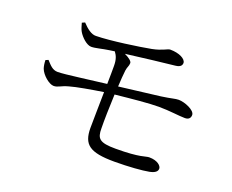

<svg xmlns="http://www.w3.org/2000/svg" viewBox="-107 -853 1214 1006"><g transform="rotate(20 500.0 -350.0)"><path d="M201 -650C206 -633 210 -617 217 -605C232 -579 265 -548 290 -548C314 -548 350 -559 387 -564L415 -568C429 -549 437 -530 437 -494C437 -475 437 -438 436 -394C347 -384 211 -364 170 -364C141 -364 125 -384 104 -407L89 -401C89 -385 92 -366 96 -355C108 -323 150 -288 175 -288C199 -288 210 -302 251 -313C288 -324 369 -338 435 -348C434 -270 432 -185 432 -146C433 -56 470 -24 610 -24C691 -24 764 -30 801 -37C831 -43 844 -54 844 -70C844 -85 822 -108 775 -108C754 -108 732 -90 593 -90C502 -90 487 -108 487 -165C486 -208 488 -284 491 -355C587 -365 676 -374 732 -374C791 -374 846 -365 879 -365C901 -365 910 -377 910 -393C910 -420 850 -444 817 -444C797 -444 781 -437 723 -429C671 -423 584 -412 494 -401C496 -438 498 -470 501 -493C504 -514 512 -521 512 -538C512 -548 495 -562 469 -574C555 -585 679 -600 739 -606C767 -609 774 -621 774 -634C773 -656 736 -676 685 -676C671 -676 649 -657 593 -646C530 -634 374 -611 294 -610C269 -609 242 -630 217 -657Z"/></g></svg>

Font: Source Han Serif AKR9
Style: Regular
Weight: 400
Designer: Ryoko NISHIZUKA 西塚涼子 (kana & ideographs); Frank Grießhammer (Latin, Greek & Cyrillic); Sandoll Communications 산돌커뮤니케이션, 
Foundry: Adobe Systems Incorporated
Version: Version 1.005;hotconv 1.0.107;makeotfexe 2.5.65593